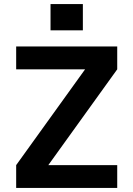

<svg xmlns="http://www.w3.org/2000/svg" viewBox="-20 -930 660 950"><path d="M401 -587H560L219 -113H60ZM60 -113H560V0H60ZM60 -700H560V-587H60ZM230 -910H390V-780H230Z"/></svg>

Font: Uncut Sans VF
Style: Regular
Weight: 400
Designer: Kasper Nordkvist
Foundry: Uncut Type
Version: Version 1.100;FEAKit 1.0